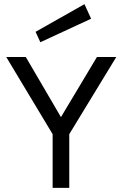

<svg xmlns="http://www.w3.org/2000/svg" viewBox="-20 -903 589 923"><path d="M151 -750 386 -883 418 -813 174 -700ZM10 -629H104L273 -340L446 -629H539L313 -258V0H233V-258Z"/></svg>

Font: Karmilla
Style: Regular
Weight: 400
Designer: Jonathan Pinhorn
Version: Version 1.000